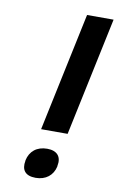

<svg xmlns="http://www.w3.org/2000/svg" viewBox="-80 -716 478 770"><g transform="rotate(10 159.5 -330.5)"><path d="M69 -53V-51C62 -14 78 9 121 9C162 9 191 -14 199 -51V-53C207 -91 188 -114 147 -114C105 -114 77 -91 69 -53ZM109 -187H217L319 -670H211Z"/></g></svg>

Font: LT Wave Text Medium Italic
Style: Regular
Weight: 500
Designer: Daniel Lyons
Version: Version 2.5 (Glyphs App)